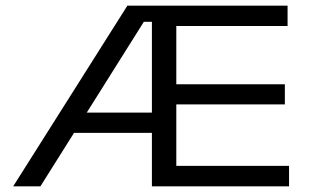

<svg xmlns="http://www.w3.org/2000/svg" viewBox="-20 -659 1100 679"><path d="M26.6 0 430.5 -639H537.4L537 -581.8H488.6L122.9 0ZM207.6 -189.2V-260.9H535V-189.2ZM532.8 0V-72.4H1002.2V0ZM517.2 0V-639H603.5V0ZM564.2 -289.8V-361.1H987.4V-289.8ZM532.8 -567.1V-639H997V-567.1Z"/></svg>

Font: Anek Gurmukhi Medium SemiExpanded
Style: Regular
Weight: 500
Width: 6
Version: Version 1.003